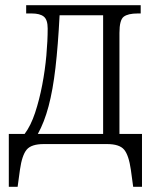

<svg xmlns="http://www.w3.org/2000/svg" viewBox="-20 -556 598 741"><path d="M14 165V-39H75Q99 -71 115.5 -121Q132 -171 143 -228.5Q154 -286 159 -342.5Q164 -399 164 -446Q164 -480 149 -492Q134 -504 103 -504H81V-536H523V-504H511Q474 -504 457.5 -491.5Q441 -479 441 -429V-39H528V165H494L485 99Q477 43 459 21.5Q441 0 393 0H149Q101 0 83 21.5Q65 43 57 99L48 165ZM126 -39H378V-497H210Q204 -380 194 -294Q184 -208 167.5 -146Q151 -84 126 -39Z"/></svg>

Font: Noto Serif SemiCondensed Light
Style: Regular
Weight: 300
Width: 4
Designer: Monotype Design Team
Foundry: Monotype Imaging Inc.
Version: Version 2.013